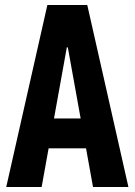

<svg xmlns="http://www.w3.org/2000/svg" viewBox="-20 -750 540 770"><path d="M5 0 170 -730H330L495 0H353L252 -560H248L147 0ZM110 -155V-275H390V-155Z"/></svg>

Font: M PLUS Code Latin
Style: Bold
Weight: 700
Designer: Coji Morishita
Foundry: UNDERFOREST DESIGN
Version: Version 1.002; ttfautohint (v1.8.3)